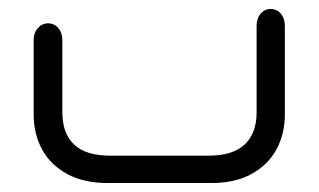

<svg xmlns="http://www.w3.org/2000/svg" viewBox="-20 -408 710 428"><path d="M451 0H220Q167 0 130 -20Q93 -40 74 -74.5Q55 -109 55 -154V-318Q55 -335 64.5 -345.5Q74 -356 87 -356Q101 -356 110 -345.5Q119 -335 119 -318V-157Q119 -111 145 -86Q171 -61 226 -61H445Q499 -61 525.5 -86Q552 -111 552 -157V-350Q552 -367 561 -377.5Q570 -388 583 -388Q597 -388 606 -377.5Q615 -367 615 -350V-154Q615 -109 596 -74.5Q577 -40 540.5 -20Q504 0 451 0Z"/></svg>

Font: Beiruti
Style: Regular
Weight: 400
Version: Version 1.00